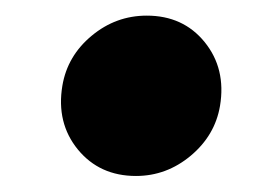

<svg xmlns="http://www.w3.org/2000/svg" viewBox="-20 -465 330 242"><path d="M151.4 -243.2Q105.5 -243.2 78.1 -276.6Q50.8 -310.1 58.6 -356.9Q64.9 -394.5 95.5 -419.9Q126 -445.3 165 -445.3Q210.9 -445.3 238 -411.9Q265.1 -378.4 257.3 -331.5Q251 -294.4 220.5 -268.8Q189.9 -243.2 151.4 -243.2Z"/></svg>

Font: Inter 28pt Black
Style: Italic
Weight: 900
Italic angle: -9.3988°
Designer: Rasmus Andersson
Foundry: rsms
Version: Version 4.001;git-66647c0bb